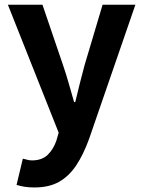

<svg xmlns="http://www.w3.org/2000/svg" viewBox="-20 -580 614 824"><path d="M127.8 224.5Q103.1 224.5 85.2 221.5Q67.3 218.5 51.1 213.5L78 100.9Q86 102.6 96.5 105.5Q106.9 108.4 117.3 108.4Q160.3 108.4 185 84.2Q209.6 60 222.2 22.8L231.8 -10.6L13.8 -559.8H162.2L250.7 -300Q263.7 -262.1 275 -222.2Q286.2 -182.3 298 -141.9H303Q312.1 -181.5 322.4 -221.4Q332.7 -261.3 342.9 -300L420.3 -559.8H561.1L362 17.1Q338.1 83 307.3 129.4Q276.5 175.8 233.7 200.2Q191 224.5 127.8 224.5Z"/></svg>

Font: Noto Sans TC
Style: Regular
Weight: 100
Designer: Ryoko NISHIZUKA 西塚涼子 (kana, bopomofo & ideographs); Paul D. Hunt (Latin, Greek & Cyrillic); Sandoll Communications 산돌커뮤니
Foundry: Adobe
Version: Version 2.004;hotconv 1.0.118;makeotfexe 2.5.65603